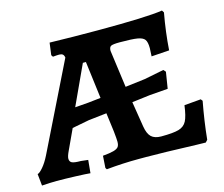

<svg xmlns="http://www.w3.org/2000/svg" viewBox="-100 -780 1064 914"><g transform="rotate(-15 431.5 -323.0)"><path d="M402 -106Q402 -119 398 -157L386 -250L297 -240L213 -224L167 -125Q155 -100 155 -88Q155 -73 166.5 -67.5Q178 -62 210 -62L245 -58L239 6Q221 4 167 2Q113 0 74 0Q45 0 1 3L-5 -55Q5 -57 22.5 -77.5Q40 -98 56 -130L266 -557Q264 -569 258 -573.5Q252 -578 241 -578Q230 -578 210 -576L204 -585L212 -645Q326 -642 449 -642Q693 -642 768 -654L775 -643Q758 -550 752 -462L664 -456L666 -496Q666 -526 657 -538.5Q648 -551 622 -555.5Q596 -560 535 -560Q501 -560 491.5 -555Q482 -550 482 -532L507 -348L605 -360L701 -379L711 -368L698 -287L608 -280L519 -269L539 -144Q545 -107 561.5 -91.5Q578 -76 610 -76Q670 -76 697 -84Q724 -92 736 -115Q748 -138 755 -191L837 -198L844 -189Q826 -94 817 -4L807 7L762 6Q588 0 515 0H477Q400 0 319 8L314 0L318 -59Q353 -62 371 -67Q389 -72 395.5 -80.5Q402 -89 402 -106ZM378 -328 355 -511H340L250 -316L315 -321Z"/></g></svg>

Font: Alegreya
Style: Bold
Weight: 700
Designer: Juan Pablo del Peral
Foundry: Huerta Tipografica
Version: Version 2.008; ttfautohint (v1.8)